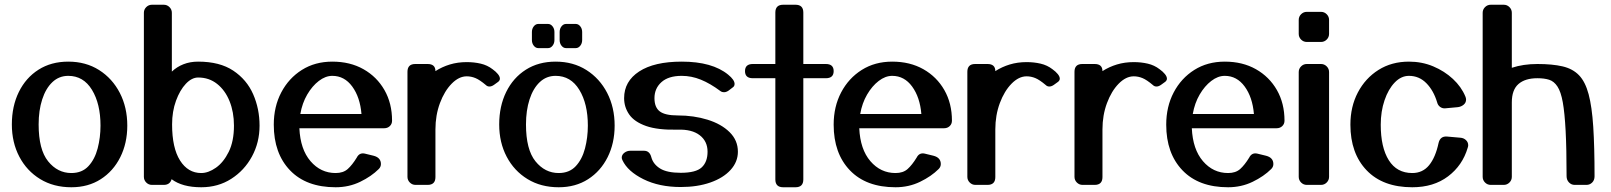

<svg xmlns="http://www.w3.org/2000/svg" viewBox="-20 -780 6797 810"><path d="M268 -520Q342 -520 398 -484.5Q454 -449 485.5 -388Q517 -327 517 -250Q517 -176 487.5 -117Q458 -58 405 -24Q352 10 281 10Q206 10 149.5 -24.5Q93 -59 61.5 -119Q30 -179 30 -255Q30 -332 59.5 -392Q89 -452 142.5 -486Q196 -520 268 -520ZM268 -460Q229 -460 201 -433.5Q173 -407 158 -360.5Q143 -314 143 -255Q143 -149 183 -99.5Q223 -50 281 -50Q326 -50 353 -79Q380 -108 392 -154Q404 -200 404 -250Q404 -342 368 -401Q332 -460 268 -460Z M816 -520Q907 -520 964 -482Q1021 -444 1048 -382.5Q1075 -321 1075 -250Q1075 -179 1043 -120Q1011 -61 955.5 -25.5Q900 10 829 10Q749 10 704 -24Q697 0 671 0H621Q607 0 597 -10Q587 -20 587 -34V-726Q587 -740 597 -750Q607 -760 621 -760H671Q685 -760 695 -750Q705 -740 705 -726V-478Q726 -498 754 -509Q782 -520 816 -520ZM816 -453Q789 -453 764 -426.5Q739 -400 722.5 -355Q706 -310 706 -255Q706 -156 739.5 -103Q773 -50 829 -50Q859 -50 891 -72.5Q923 -95 945 -139.5Q967 -184 967 -250Q967 -307 948.5 -353Q930 -399 896 -426Q862 -453 816 -453Z M1578 -67Q1547 -36 1499.5 -13Q1452 10 1396 10Q1272 10 1203.5 -61.5Q1135 -133 1135 -254Q1135 -330 1166.5 -390Q1198 -450 1253.5 -485Q1309 -520 1382 -520Q1457 -520 1513.5 -488Q1570 -456 1602 -400Q1634 -344 1634 -271Q1634 -257 1624.5 -248Q1615 -239 1601 -239H1243Q1247 -150 1290 -100Q1333 -50 1396 -50Q1428 -50 1447 -67Q1466 -84 1485 -115Q1496 -137 1519 -132L1556 -123Q1587 -115 1587 -88Q1587 -76 1578 -67ZM1382 -460Q1353 -460 1325 -438.5Q1297 -417 1276 -381Q1255 -345 1247 -299H1505Q1499 -370 1466 -415Q1433 -460 1382 -460Z M2058 -488Q2072 -478 2080.5 -467.5Q2089 -457 2089 -448Q2089 -441 2082 -435L2064 -422Q2054 -415 2045 -415Q2036 -415 2030 -421Q2004 -443 1986 -450.5Q1968 -458 1949 -458Q1916 -458 1885.5 -427Q1855 -396 1836 -345Q1817 -294 1817 -234V-33Q1817 0 1784 0H1733Q1719 0 1709 -10Q1699 -20 1699 -34V-477Q1699 -510 1732 -510H1784Q1817 -510 1817 -480Q1845 -498 1878 -508Q1911 -518 1949 -518Q1980 -518 2008 -511.5Q2036 -505 2058 -488Z M2324 -520Q2398 -520 2454 -484.5Q2510 -449 2541.5 -388Q2573 -327 2573 -250Q2573 -176 2543.5 -117Q2514 -58 2461 -24Q2408 10 2337 10Q2262 10 2205.5 -24.5Q2149 -59 2117.5 -119Q2086 -179 2086 -255Q2086 -332 2115.5 -392Q2145 -452 2198.5 -486Q2252 -520 2324 -520ZM2324 -460Q2285 -460 2257 -433.5Q2229 -407 2214 -360.5Q2199 -314 2199 -255Q2199 -149 2239 -99.5Q2279 -50 2337 -50Q2382 -50 2409 -79Q2436 -108 2448 -154Q2460 -200 2460 -250Q2460 -342 2424 -401Q2388 -460 2324 -460ZM2224 -645Q2224 -659 2232 -669Q2240 -679 2251 -679H2292Q2303 -679 2311 -669Q2319 -659 2319 -645V-611Q2319 -597 2311 -587Q2303 -577 2292 -577H2251Q2240 -577 2232 -587Q2224 -597 2224 -611ZM2341 -645Q2341 -659 2349 -669Q2357 -679 2368 -679H2409Q2420 -679 2428 -669Q2436 -659 2436 -645V-611Q2436 -597 2428 -587Q2420 -577 2409 -577H2368Q2357 -577 2349 -587Q2341 -597 2341 -611Z M2606 -104Q2603 -110 2603 -115Q2603 -127 2614 -135.5Q2625 -144 2639 -144H2697Q2721 -144 2728 -116Q2736 -87 2765 -69Q2794 -51 2852 -51Q2916 -51 2940.5 -74Q2965 -97 2965 -140Q2965 -184 2932 -209.5Q2899 -235 2839 -233Q2755 -231 2705.5 -248.5Q2656 -266 2634.5 -297Q2613 -328 2613 -366Q2613 -437 2676.5 -478.5Q2740 -520 2856 -520Q2985 -520 3052 -465Q3079 -443 3079 -426Q3079 -416 3071 -411L3054 -398Q3044 -391 3035 -391Q3025 -391 3019 -396Q2976 -428 2936.5 -444Q2897 -460 2856 -460Q2800 -460 2770.5 -433.5Q2741 -407 2741 -366Q2741 -327 2763.5 -310Q2786 -293 2839 -293Q2907 -293 2965 -275Q3023 -257 3058 -222.5Q3093 -188 3093 -140Q3093 -97 3062 -63Q3031 -29 2976.5 -10Q2922 9 2852 9Q2761 9 2694.5 -24Q2628 -57 2606 -104Z M3369 -23Q3369 10 3336 10H3284Q3251 10 3251 -23V-450H3156Q3123 -450 3123 -480Q3123 -510 3156 -510H3251V-727Q3251 -760 3284 -760H3336Q3369 -760 3369 -727V-510H3464Q3497 -510 3497 -480Q3497 -450 3464 -450H3369Z M3940 -67Q3909 -36 3861.5 -13Q3814 10 3758 10Q3634 10 3565.5 -61.5Q3497 -133 3497 -254Q3497 -330 3528.5 -390Q3560 -450 3615.5 -485Q3671 -520 3744 -520Q3819 -520 3875.5 -488Q3932 -456 3964 -400Q3996 -344 3996 -271Q3996 -257 3986.5 -248Q3977 -239 3963 -239H3605Q3609 -150 3652 -100Q3695 -50 3758 -50Q3790 -50 3809 -67Q3828 -84 3847 -115Q3858 -137 3881 -132L3918 -123Q3949 -115 3949 -88Q3949 -76 3940 -67ZM3744 -460Q3715 -460 3687 -438.5Q3659 -417 3638 -381Q3617 -345 3609 -299H3867Q3861 -370 3828 -415Q3795 -460 3744 -460Z M4420 -488Q4434 -478 4442.5 -467.5Q4451 -457 4451 -448Q4451 -441 4444 -435L4426 -422Q4416 -415 4407 -415Q4398 -415 4392 -421Q4366 -443 4348 -450.5Q4330 -458 4311 -458Q4278 -458 4247.5 -427Q4217 -396 4198 -345Q4179 -294 4179 -234V-33Q4179 0 4146 0H4095Q4081 0 4071 -10Q4061 -20 4061 -34V-477Q4061 -510 4094 -510H4146Q4179 -510 4179 -480Q4207 -498 4240 -508Q4273 -518 4311 -518Q4342 -518 4370 -511.5Q4398 -505 4420 -488Z M4872 -488Q4886 -478 4894.5 -467.5Q4903 -457 4903 -448Q4903 -441 4896 -435L4878 -422Q4868 -415 4859 -415Q4850 -415 4844 -421Q4818 -443 4800 -450.5Q4782 -458 4763 -458Q4730 -458 4699.5 -427Q4669 -396 4650 -345Q4631 -294 4631 -234V-33Q4631 0 4598 0H4547Q4533 0 4523 -10Q4513 -20 4513 -34V-477Q4513 -510 4546 -510H4598Q4631 -510 4631 -480Q4659 -498 4692 -508Q4725 -518 4763 -518Q4794 -518 4822 -511.5Q4850 -505 4872 -488Z M5343 -67Q5312 -36 5264.5 -13Q5217 10 5161 10Q5037 10 4968.5 -61.5Q4900 -133 4900 -254Q4900 -330 4931.5 -390Q4963 -450 5018.5 -485Q5074 -520 5147 -520Q5222 -520 5278.5 -488Q5335 -456 5367 -400Q5399 -344 5399 -271Q5399 -257 5389.5 -248Q5380 -239 5366 -239H5008Q5012 -150 5055 -100Q5098 -50 5161 -50Q5193 -50 5212 -67Q5231 -84 5250 -115Q5261 -137 5284 -132L5321 -123Q5352 -115 5352 -88Q5352 -76 5343 -67ZM5147 -460Q5118 -460 5090 -438.5Q5062 -417 5041 -381Q5020 -345 5012 -299H5270Q5264 -370 5231 -415Q5198 -460 5147 -460Z M5587 -637Q5587 -623 5577 -613Q5567 -603 5553 -603H5493Q5479 -603 5469 -613Q5459 -623 5459 -637V-696Q5459 -710 5469 -720Q5479 -730 5493 -730H5553Q5567 -730 5577 -720Q5587 -710 5587 -696ZM5587 -34Q5587 -20 5577 -10Q5567 0 5553 0H5493Q5479 0 5469 -10Q5459 -20 5459 -34V-476Q5459 -490 5469 -500Q5479 -510 5493 -510H5553Q5567 -510 5577 -500Q5587 -490 5587 -476Z M6162 -373Q6165 -366 6165 -360Q6165 -347 6155 -338.5Q6145 -330 6131 -328L6077 -323Q6065 -322 6055.5 -329Q6046 -336 6043 -348Q6028 -398 5997.5 -429Q5967 -460 5924 -460Q5891 -460 5864 -432Q5837 -404 5821 -357Q5805 -310 5805 -254Q5805 -158 5839 -104Q5873 -50 5938 -50Q5982 -50 6009 -83Q6036 -116 6049 -177Q6056 -206 6084 -204L6141 -199Q6155 -198 6164.5 -189Q6174 -180 6174 -167Q6174 -163 6172 -157Q6150 -82 6089 -36Q6028 10 5938 10Q5814 10 5745.5 -61.5Q5677 -133 5677 -254Q5677 -330 5708.5 -390Q5740 -450 5795.5 -485Q5851 -520 5924 -520Q5979 -520 6026.5 -500Q6074 -480 6109.5 -447Q6145 -414 6162 -373Z M6707 -36Q6707 -20 6697 -10Q6687 0 6673 0H6623Q6609 0 6599 -10.5Q6589 -21 6589 -37Q6589 -152 6585 -228Q6581 -304 6573 -348.5Q6565 -393 6550.5 -415Q6536 -437 6515.5 -443.5Q6495 -450 6466 -450Q6414 -450 6386 -425.5Q6358 -401 6358 -348V-34Q6358 -20 6348 -10Q6338 0 6324 0H6269Q6255 0 6245 -10Q6235 -20 6235 -34V-726Q6235 -740 6245 -750Q6255 -760 6269 -760H6324Q6338 -760 6348 -750Q6358 -740 6358 -726V-494Q6406 -510 6466 -510Q6529 -510 6572 -500Q6615 -490 6641.5 -462.5Q6668 -435 6682 -382.5Q6696 -330 6701.5 -245.5Q6707 -161 6707 -36Z"/></svg>

Font: Yusei Magic
Style: Regular
Weight: 400
Designer: Tanukizamurai
Foundry: Yusei Magic Project
Version: Version 1.200